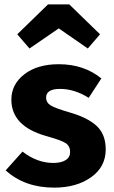

<svg xmlns="http://www.w3.org/2000/svg" viewBox="-20 -842 520 879"><path d="M115 -620 59 -685 200 -822H297L438 -685L382 -620L249 -712ZM249 -548Q364 -548 444 -483L386 -394Q321 -435 255 -435Q191 -435 191 -395Q191 -373 211 -360Q231 -347 300 -327Q383 -303 423.5 -264.5Q464 -226 464 -158Q464 -78 397 -30.5Q330 17 228 17Q93 17 6 -62L83 -148Q150 -96 224 -96Q260 -96 280.5 -109Q301 -122 301 -146Q301 -173 281 -186.5Q261 -200 189 -220Q32 -265 32 -386Q32 -456 91.5 -502Q151 -548 249 -548Z"/></svg>

Font: Fira Sans
Style: Bold
Weight: 700
Designer: bBox Type GmbH & Carrois Corporate GbR & Edenspiekermann AG
Foundry: bBox Type GmbH & Carrois Corporate GbR & Edenspiekermann AG
Version: Version 4.301;PS 004.301;hotconv 1.0.88;makeotf.lib2.5.64775